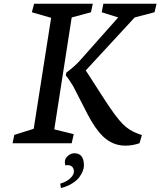

<svg xmlns="http://www.w3.org/2000/svg" viewBox="-20 -755 845 1012"><path d="M365.7 -300.8Q338.9 -344.7 326.7 -357.4L329.6 -372.1Q376.5 -407.7 400.9 -435.5L603 -663.1L516.1 -690.4L524.9 -735.4H805.2L794.4 -690.4L689.9 -663.1L432.1 -383.8L534.7 -224.6Q591.3 -137.7 626 -102.3Q660.6 -66.9 708.5 -49.8L728 -43L715.3 0Q678.2 12.7 641.1 12.7Q573.2 12.7 522.9 -36.1Q480.5 -77.1 440.9 -154.3ZM266.1 -73.2 368.7 -47.9 357.9 0H46.4L55.2 -43.9L157.7 -76.2L249.5 -661.1L147.9 -690.4L159.7 -735.4H469.2L459.5 -690.4L357.9 -663.1ZM297.4 212.9Q329.1 204.1 349.4 185.5Q369.6 167 369.6 149.4Q369.6 133.3 360.6 124.3Q351.6 115.2 334.5 115.2Q332 115.2 324.7 117.2Q321.8 106.9 321.8 98.6Q321.8 80.1 338.1 66.4Q354.5 52.7 371.6 52.7Q422.4 52.7 422.4 117.2Q422.4 145.5 397.5 179.7Q383.8 197.8 358.6 212.9Q333.5 228 301.3 236.3Z"/></svg>

Font: Neuton
Style: Italic
Weight: 400
Italic angle: -9°
Designer: Brian M Zick
Version: Version 1.32